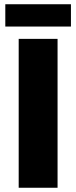

<svg xmlns="http://www.w3.org/2000/svg" viewBox="-20 -884 359 904"><path d="M5 -864H314V-759H5ZM68 -701H251V0H68Z"/></svg>

Font: Montserrat arm
Style: Bold
Weight: 700
Designer: Julieta Ulanovsky
Foundry: Julieta Ulanovsky
Version: Version 6.000;PS 006.000;hotconv 1.0.88;makeotf.lib2.5.64775